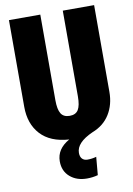

<svg xmlns="http://www.w3.org/2000/svg" viewBox="-101 -758 738 1068"><g transform="rotate(-10 268.0 -223.5)"><path d="M508 -695V-205Q508 -133 474.5 -79Q441 -25 376 0Q282 42 282 100Q282 122 293 133.5Q304 145 323 145Q349 145 373 138L364 240Q334 248 302 248Q244 248 206.5 215.5Q169 183 169 128Q169 58 242 17Q136 10 81.5 -49.5Q27 -109 27 -205V-695H204V-211Q204 -160 218.5 -136Q233 -112 268 -112Q302 -112 316.5 -135.5Q331 -159 331 -211V-695Z"/></g></svg>

Font: Fira Sans Compressed ExtraBold
Style: Regular
Weight: 800
Width: 1
Designer: bBox Type GmbH & Carrois Corporate GbR & Edenspiekermann AG
Foundry: bBox Type GmbH & Carrois Corporate GbR & Edenspiekermann AG
Version: Version 4.301